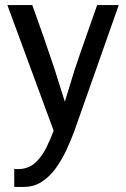

<svg xmlns="http://www.w3.org/2000/svg" viewBox="-20 -517 496 755"><path d="M107 -497Q130 -434 152 -370.5Q174 -307 196 -241Q206 -210 215.5 -178.5Q225 -147 235 -117Q244 -148 254 -179Q264 -210 273 -241Q295 -307 317.5 -370.5Q340 -434 362 -497H447L271 2Q259 34 241.5 72Q224 110 200.5 143Q177 176 145.5 197Q114 218 73 218H36V147Q39 147 42.5 147.5Q46 148 50 148Q91 148 118 123.5Q145 99 162 64Q179 29 191 -3L9 -497Z"/></svg>

Font: Rosario Light Medium
Style: Regular
Weight: 500
Version: Version 1.101; ttfautohint (v1.8.1.43-b0c9)